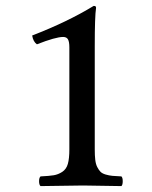

<svg xmlns="http://www.w3.org/2000/svg" viewBox="-20 -628 513 650"><path d="M117.2 2Q112.3 -2.4 112.3 -14.4Q112.3 -26.4 117.2 -30.8Q147 -32.2 161.9 -34.7Q176.8 -37.1 190.7 -46.1Q204.6 -55.2 209.7 -73.2Q214.8 -91.3 214.8 -122.1V-467.8Q214.8 -486.3 210.2 -494.6Q205.6 -502.9 193.8 -502.9Q168.5 -502.9 105 -478Q92.3 -486.8 88.9 -507.8Q208 -553.7 296.9 -607.9Q299.8 -607.9 301.3 -607.7Q302.7 -607.4 304 -606Q305.2 -604.5 305.2 -601.1Q300.8 -573.7 300.8 -471.2V-122.1Q300.8 -101.1 302.5 -86.7Q304.2 -72.3 309.3 -62.3Q314.5 -52.2 320.3 -46.4Q326.2 -40.5 337.9 -37.1Q349.6 -33.7 360.6 -32.7Q371.6 -31.7 391.1 -30.8Q395.5 -26.4 395.5 -14.4Q395.5 -2.4 391.1 2Q278.8 0 261.2 0Q227.5 0 117.2 2Z"/></svg>

Font: Common Serif News
Style: Regular
Weight: 450
Designer: Philipp H. Poll, Khaled Hosny
Foundry: Stefan Peev, Context Ltd.
Version: Version 1.026